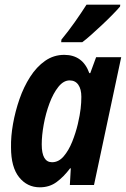

<svg xmlns="http://www.w3.org/2000/svg" viewBox="-20 -789 537 819"><path d="M150 10Q96 10 61.5 -33Q27 -76 27 -160Q26 -207 35.5 -260.5Q45 -314 63 -366Q81 -418 108.5 -461Q136 -504 172.5 -529.5Q209 -555 254 -555Q333 -555 361 -477H365L390 -545H497L381 0H278L282 -71H279Q252 -35 221.5 -12.5Q191 10 150 10ZM202 -97Q230 -97 251.5 -122Q273 -147 288 -184.5Q303 -222 312 -260Q321 -299 324 -325.5Q327 -352 327 -376Q327 -409 314 -427.5Q301 -446 277 -446Q251 -446 229 -418.5Q207 -391 191 -348Q175 -305 166.5 -258Q158 -211 158 -173Q158 -97 202 -97ZM242 -620Q271 -655 298.5 -694Q326 -733 349 -769H493L492 -761Q481 -748 460.5 -727Q440 -706 415.5 -683Q391 -660 368.5 -640Q346 -620 331 -609H241Z"/></svg>

Font: Noto Sans Condensed
Style: Bold Italic
Weight: 700
Width: 3
Italic angle: -12°
Designer: Monotype Design Team
Foundry: Monotype Imaging Inc.
Version: Version 2.013; ttfautohint (v1.8.4.7-5d5b)